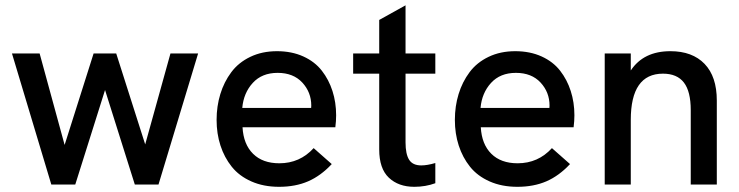

<svg xmlns="http://www.w3.org/2000/svg" viewBox="-20 -694 2778 722"><path d="M173 0 25 -493H129L223 -149L332 -493H417L526 -151L621 -493H725L576 0H487L375 -355.5L263 0Z M1029.5 8.5Q971 8.5 925.2 -11.8Q879.5 -32 851.5 -67Q823.5 -102 809 -146.8Q794.5 -191.5 794.5 -243Q794.5 -294.5 808.5 -340.2Q822.5 -386 849.8 -422.5Q877 -459 921.2 -480.2Q965.5 -501.5 1021.5 -501.5Q1077 -501.5 1120.5 -481.8Q1164 -462 1190.2 -428.2Q1216.5 -394.5 1230.2 -351.8Q1244 -309 1244 -260.5Q1244 -239 1241 -215.5H892Q895.5 -151.5 931.5 -115.8Q967.5 -80 1030.5 -80Q1107.5 -80 1159.5 -137L1227.5 -77Q1186.5 -33 1138.8 -12.2Q1091 8.5 1029.5 8.5ZM891 -288H1150L1150.5 -297Q1150.5 -347 1116.8 -383.5Q1083 -420 1024 -420Q965 -420 930.5 -382.2Q896 -344.5 891 -288Z M1538 8.5Q1478.5 8.5 1442.2 -25.8Q1406 -60 1406 -132V-417H1308V-493H1406V-619L1505 -674V-493H1617V-417H1505V-158.5Q1505 -114.5 1518.5 -93.2Q1532 -72 1564 -72Q1586.5 -72 1617 -81V-5Q1580 8.5 1538 8.5Z M1925.5 8.5Q1867 8.5 1821.2 -11.8Q1775.5 -32 1747.5 -67Q1719.5 -102 1705 -146.8Q1690.5 -191.5 1690.5 -243Q1690.5 -294.5 1704.5 -340.2Q1718.5 -386 1745.8 -422.5Q1773 -459 1817.2 -480.2Q1861.5 -501.5 1917.5 -501.5Q1973 -501.5 2016.5 -481.8Q2060 -462 2086.2 -428.2Q2112.5 -394.5 2126.2 -351.8Q2140 -309 2140 -260.5Q2140 -239 2137 -215.5H1788Q1791.5 -151.5 1827.5 -115.8Q1863.5 -80 1926.5 -80Q2003.5 -80 2055.5 -137L2123.5 -77Q2082.5 -33 2034.8 -12.2Q1987 8.5 1925.5 8.5ZM1787 -288H2046L2046.5 -297Q2046.5 -347 2012.8 -383.5Q1979 -420 1920 -420Q1861 -420 1826.5 -382.2Q1792 -344.5 1787 -288Z M2254 0V-493H2352V-429Q2400 -501.5 2501 -501.5Q2583.5 -501.5 2629.5 -453.8Q2675.5 -406 2675.5 -316V0H2577.5V-280Q2577.5 -350 2551.8 -383.5Q2526 -417 2473 -417Q2352 -417 2352 -243V0Z"/></svg>

Font: HK Grotesk Medium
Style: Regular
Weight: 500
Designer: Alfredo Marco Pradil
Foundry: Hanken Design Co.
Version: Version 3.001;FEAKit 1.0